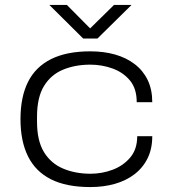

<svg xmlns="http://www.w3.org/2000/svg" viewBox="-20 -746 700 778"><path d="M346 12Q249 12 186.5 -19.5Q124 -51 93.5 -112.5Q63 -174 63 -263Q63 -353 93.5 -414Q124 -475 187 -506.5Q250 -538 346 -538Q401 -538 446.5 -525Q492 -512 526 -486Q560 -460 578.5 -421.5Q597 -383 597 -332H534Q534 -387 506.5 -420Q479 -453 436 -468.5Q393 -484 346 -484Q284 -484 235 -463.5Q186 -443 158 -397Q130 -351 130 -273V-253Q130 -176 158 -130Q186 -84 235.5 -63Q285 -42 347 -42Q393 -42 436 -58Q479 -74 507.5 -107.5Q536 -141 536 -194H597Q597 -143 578 -104.5Q559 -66 525 -40Q491 -14 445.5 -1Q400 12 346 12ZM180 -726H251L360 -616H330L442 -726H513L375 -590H317Z"/></svg>

Font: Archivo Expanded ExtraLight
Style: Regular
Weight: 250
Width: 7
Designer: Hector Gatti
Foundry: Omnibus-Type
Version: Version 2.001